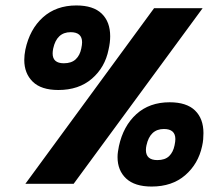

<svg xmlns="http://www.w3.org/2000/svg" viewBox="-20 -674 813 704"><path d="M194 -344Q131 -344 100 -374.5Q69 -405 69 -454Q69 -463 70 -472.5Q71 -482 73 -492Q89 -567 137.5 -610.5Q186 -654 260 -654Q322 -654 353 -624Q384 -594 384 -541Q384 -518 378 -492Q365 -427 317 -385.5Q269 -344 194 -344ZM73 0 545 -644H723L250 0ZM214 -442Q242 -442 257.5 -456.5Q273 -471 278 -496Q281 -510 281 -519Q281 -556 239 -556Q188 -556 175 -496Q174 -491 173.5 -486.5Q173 -482 173 -478Q173 -442 214 -442ZM536 10Q474 10 442.5 -19.5Q411 -49 411 -98Q411 -108 412.5 -118Q414 -128 416 -138Q432 -212 480 -255.5Q528 -299 602 -299Q664 -299 695 -269Q726 -239 726 -186Q726 -175 725 -163Q724 -151 721 -138Q707 -73 659 -31.5Q611 10 536 10ZM557 -87Q585 -87 600 -101.5Q615 -116 620 -141Q623 -155 623 -164Q623 -201 581 -201Q530 -201 517 -141Q516 -137 515.5 -132.5Q515 -128 515 -124Q515 -87 557 -87Z"/></svg>

Font: Kanit
Style: Bold Italic
Weight: 700
Italic angle: -12°
Designer: Katatrad Team
Foundry: CadsonDemak
Version: Version 2.000; ttfautohint (v1.8.3)